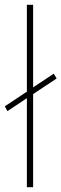

<svg xmlns="http://www.w3.org/2000/svg" viewBox="-37 -780 256 800"><path d="M75 0V-371L-6 -317L-17 -337L75 -398V-760H101V-416L187 -473L199 -453L101 -388V0Z"/></svg>

Font: Noto Sans Gurmukhi ExtraCondensed Thin
Style: Regular
Weight: 100
Width: 2
Designer: Jelle Bosma - Monotype Design Team
Foundry: Monotype Imaging Inc.
Version: Version 2.004; ttfautohint (v1.8.4.7-5d5b)